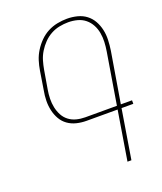

<svg xmlns="http://www.w3.org/2000/svg" viewBox="-138 -832 775 920"><g transform="rotate(-20 250.0 -371.5)"><path d="M352 0 393 -251H235Q209 -251 184.5 -257Q160 -263 140.5 -277Q121 -291 109 -312Q97 -333 91.5 -357.5Q86 -382 86.5 -407.5Q87 -433 92 -459L107 -553Q111 -578 118.5 -602Q126 -626 140 -648.5Q154 -671 173 -690Q192 -709 215 -721Q238 -733 263.5 -738Q289 -743 313 -743Q340 -743 365.5 -736.5Q391 -730 410.5 -715Q430 -700 442 -678.5Q454 -657 459.5 -632Q465 -607 464 -580Q463 -553 459 -527L416 -269H473V-251H413L372 0ZM235 -269H396L439 -530Q443 -554 444 -577.5Q445 -601 441 -623.5Q437 -646 426.5 -665.5Q416 -685 399 -699Q382 -713 359.5 -719Q337 -725 313 -725Q291 -725 268 -720.5Q245 -716 224 -704.5Q203 -693 186 -675.5Q169 -658 156.5 -637.5Q144 -617 137.5 -595Q131 -573 127 -550L111 -456Q107 -433 106.5 -410Q106 -387 110.5 -365.5Q115 -344 125 -325Q135 -306 152 -293Q169 -280 190.5 -274.5Q212 -269 235 -269Z"/></g></svg>

Font: Iosevka Term Curly Th Obl
Style: Regular
Weight: 100
Italic angle: -9°
Designer: Belleve Invis
Foundry: Belleve Invis
Version: Version 32.3.0